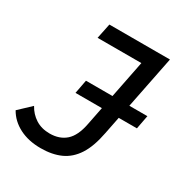

<svg xmlns="http://www.w3.org/2000/svg" viewBox="-206 -826 916 961"><g transform="rotate(30 252.0 -346.0)"><path d="M162 8Q91 8 38.5 -19Q-14 -46 -41 -94L28 -159Q48 -122 82.5 -100Q117 -78 164 -78Q221 -78 257 -110Q293 -142 307 -215L386 -613H133L151 -700H501L405 -219Q389 -135 357 -85.5Q325 -36 276.5 -14Q228 8 162 8ZM175 -319 190 -398H545L530 -319Z"/></g></svg>

Font: Montserrat Thin Medium
Style: Italic
Weight: 500
Italic angle: -11.3°
Version: Version 9.000